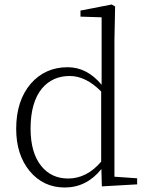

<svg xmlns="http://www.w3.org/2000/svg" viewBox="-20 -820 656 854"><path d="M430 -413Q362 -482 290 -482Q214 -482 167 -427Q116 -365 116 -248Q116 -140 164 -81Q209 -26 283 -26Q366 -26 430 -101ZM590 -27V0L433 9L431 -68Q365 14 268 14Q173 14 112 -59Q52 -132 52 -247Q52 -372 117 -448Q181 -521 281 -521Q367 -521 432 -443V-743L338 -746V-773L477 -800L492 -791L489 -641V-34Z"/></svg>

Font: Source Han Serif SC ExtraLight
Style: Regular
Weight: 250
Designer: Ryoko NISHIZUKA  (kana & ideographs); Frank Grießhammer (Latin, Greek & Cyrillic); Wenlong ZHANG  (bopomofo); Sandoll Co
Foundry: Adobe Systems Incorporated
Version: Version 1.001 October 20, 2017